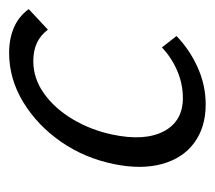

<svg xmlns="http://www.w3.org/2000/svg" viewBox="-45 -418 471 421"><g transform="rotate(-90 190.5 -207.5)"><path d="M172 8Q122 8 88 -17Q54 -42 41.5 -87.5Q29 -133 41 -192Q54 -257 90 -309Q126 -361 177 -392Q228 -423 285 -423Q316 -423 340.5 -412.5Q365 -402 381 -380L336 -338Q324 -354 307 -362Q290 -370 267 -370Q229 -370 196 -346.5Q163 -323 139.5 -283.5Q116 -244 106 -197Q91 -126 113 -84Q135 -42 186 -42Q217 -42 246 -54.5Q275 -67 297 -88L322 -56Q292 -27 253 -9.5Q214 8 172 8Z"/></g></svg>

Font: Ysabeau Infant
Style: Italic
Weight: 400
Italic angle: -12°
Designer: Christian Thalmann (Catharsis Fonts)
Version: Version 2.001;gftools[0.9.30]; featfreeze: ss01,ss02,lnum